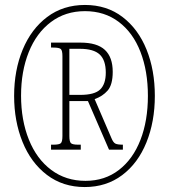

<svg xmlns="http://www.w3.org/2000/svg" viewBox="-20 -745 682 775"><path d="M37 -358Q37 -461 71.5 -544.5Q106 -628 170.5 -676.5Q235 -725 323 -725Q411 -725 474.5 -676.5Q538 -628 571.5 -545Q605 -462 605 -358Q605 -254 571 -170Q537 -86 473 -38Q409 10 322 10Q234 10 169.5 -39Q105 -88 71 -172Q37 -256 37 -358ZM577 -358Q577 -458 547 -535.5Q517 -613 459.5 -656.5Q402 -700 323 -700Q244 -700 185.5 -656Q127 -612 96 -534.5Q65 -457 65 -359Q65 -260 96.5 -181.5Q128 -103 187 -59Q246 -15 325 -15Q403 -15 460 -59Q517 -103 547 -180.5Q577 -258 577 -358ZM186 -161H195Q219 -161 225.5 -167Q232 -173 232 -196V-518Q232 -541 225.5 -547Q219 -553 195 -553H186V-573H305Q372 -573 403.5 -543.5Q435 -514 435 -455Q435 -403 414.5 -379.5Q394 -356 362 -345L430 -187Q437 -170 445.5 -165.5Q454 -161 476 -161V-141H420L335 -337H260V-196Q260 -173 266.5 -167Q273 -161 296 -161H306V-141H186ZM304 -362Q362 -362 384.5 -384Q407 -406 407 -452Q407 -502 382.5 -525Q358 -548 302 -548H260V-362Z"/></svg>

Font: Noto Serif CondThin
Style: Italic
Weight: 250
Width: 3
Italic angle: -12°
Designer: Monotype Design Team
Foundry: Monotype Imaging Inc.
Version: Version 1.001